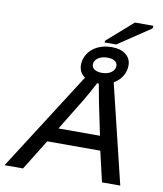

<svg xmlns="http://www.w3.org/2000/svg" viewBox="-142 -906 832 980"><g transform="rotate(10 274.5 -416.5)"><path d="M423.8 -513.2 548.3 0H453.6L417 -157.7H142.1L44.4 0H-51.3L275.4 -511.2Q243.7 -532.7 243.7 -573.2Q243.7 -603 261.2 -630.4Q278.8 -657.7 310.8 -673.1Q342.8 -688.5 382.3 -688.5Q430.2 -688.5 456.8 -667.2Q483.4 -646 483.4 -610.4Q483.4 -582 468.3 -556.2Q453.1 -530.3 423.8 -513.2ZM350.1 -493.7H341.3Q308.6 -431.6 287.1 -396L187 -232.4H402.3L368.2 -396Q364.7 -411.1 350.1 -493.7ZM342.3 -705.6 344.2 -715.3 477.5 -832.5H573.7L571.3 -818.4L402.8 -705.6ZM422.9 -598.1Q422.9 -613.8 409.2 -622.8Q395.5 -631.8 371.6 -631.8Q341.8 -631.8 322.5 -618.4Q303.2 -605 303.2 -585Q303.2 -568.8 317.4 -559.6Q331.5 -550.3 355.5 -550.3Q385.7 -550.3 404.3 -564Q422.9 -577.6 422.9 -598.1Z"/></g></svg>

Font: Cousine
Style: Italic
Weight: 400
Italic angle: -12°
Monospace: yes
Designer: Steve Matteson
Foundry: Monotype Imaging Inc.
Version: Version 1.21